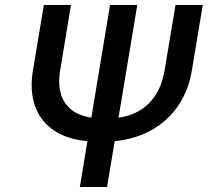

<svg xmlns="http://www.w3.org/2000/svg" viewBox="-20 -747 835 767"><path d="M681.1 -727.3 637.4 -465.2C618.3 -350.1 546.5 -289.1 453.5 -277L528.4 -727.3H419.7L344.8 -277C252.1 -290.5 201.7 -354.4 220.2 -465.2L263.5 -727.3H155.2L111.5 -465.2C83.5 -295.1 176.1 -196 329.2 -182.9L299 0H407.7L438.2 -183.2C594.5 -197.4 718.4 -296.2 746.4 -465.2L790.1 -727.3Z"/></svg>

Font: Margiela Sans Medium
Style: Italic
Weight: 500
Italic angle: -9.39999°
Designer: Stefan Endress, Andreas Faust
Version: Version 1.100;FEAKit 1.0